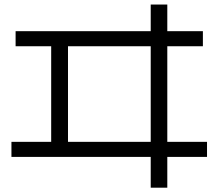

<svg xmlns="http://www.w3.org/2000/svg" viewBox="-20 -784 978 859"><path d="M654.3 -82H31.2V-149.4H209V-577.1H49.8V-644.5H654.3V-763.7H728.5V-644.5H887.7V-577.1H728.5V-149.4H906.2V-82H728.5V55.7H654.3ZM654.3 -149.4V-577.1H284.2V-149.4Z"/></svg>

Font: WEMIX Pretendard Variable
Style: Regular
Weight: 400
Designer: Base glyphs from Inter by Rasmus Andersson; Hangeul glyphs from Noto Sans CJK(Source Han Sans) by Jang Soo-young and Kan
Foundry: Kil Hyung-jin
Version: Version 1.000;Glyphs 3.2 (3208)